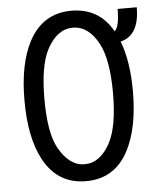

<svg xmlns="http://www.w3.org/2000/svg" viewBox="-53 -788 693 844"><g transform="rotate(-5 293.0 -366.0)"><path d="M293 9.8Q167 9.8 105.5 -106Q53.7 -203.6 53.7 -366.2Q53.7 -528.8 105.5 -626.5Q167 -742.2 293 -742.2Q415.5 -742.2 475.1 -635.7Q496.6 -652.8 496.6 -732.4H581.1Q581.1 -607.9 497.6 -588.4Q532.2 -498 532.2 -366.2Q532.2 -205.1 480.5 -106Q419.9 9.8 293 9.8ZM293 -64.9Q362.3 -64.9 406.2 -147.5Q444.3 -218.8 444.3 -366.2Q444.3 -513.7 406.2 -585Q362.3 -667.5 293 -667.5Q224.1 -667.5 179.7 -585Q141.6 -514.2 141.6 -366.2Q141.6 -215.3 179.7 -147.5Q226.1 -64.9 293 -64.9Z"/></g></svg>

Font: Consola Mono
Style: Book
Weight: 400
Monospace: yes
Version: Version 2.001